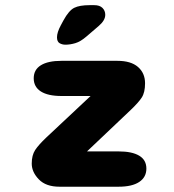

<svg xmlns="http://www.w3.org/2000/svg" viewBox="-20 -706 659 726"><path d="M100 -87.5Q100 -119 113 -138.8Q126 -158.5 155 -186L322.5 -343H212.5Q161.5 -343 134.5 -360.2Q107.5 -377.5 107.5 -410Q107.5 -442.5 134.5 -459.2Q161.5 -476 212.5 -476H424Q475 -476 501.8 -452.8Q528.5 -429.5 528.5 -391Q528.5 -356.5 516 -337.2Q503.5 -318 474 -290L309 -133.5H428.5Q479.5 -133.5 506.5 -117.2Q533.5 -101 533.5 -68.5Q533.5 -36 506.5 -18Q479.5 0 428.5 0H205Q153.5 0 126.8 -27.8Q100 -55.5 100 -87.5ZM227.5 -537Q215 -537 205.2 -542.8Q195.5 -548.5 195.5 -565Q195.5 -583.5 210 -610.5L220 -629Q240.5 -666.5 260.8 -676.5Q281 -686.5 319 -686.5H336.5Q357 -686.5 367.5 -676Q378 -665.5 378 -650Q378 -629 353.5 -608L307.5 -568.5Q284.5 -548.5 264.8 -542.8Q245 -537 227.5 -537Z"/></svg>

Font: Sono Monospace ExtraBold
Style: Regular
Weight: 800
Version: Version 2.112